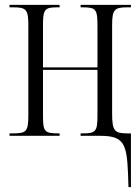

<svg xmlns="http://www.w3.org/2000/svg" viewBox="-20 -556 575 786"><path d="M504 152 506 210H516V-10H503C450 -10 439 -18 439 -91V-453C439 -518 449 -526 502 -526H516V-536H310V-526H319C372 -526 379 -518 379 -453V-280H156V-453C156 -518 163 -526 215 -526H224V-536H19V-526H33C87 -526 96 -518 96 -453V-83C96 -17 87 -10 33 -10H19V0H224V-10H219C162 -10 156 -17 156 -83V-270H379V-83C379 -18 372 -10 319 -10H310V0H390C485 0 499 30 504 152Z"/></svg>

Font: Noto Serif Display ExtraCondensed Light
Style: Regular
Weight: 300
Width: 2
Designer: Monotype Design Team
Foundry: Monotype Imaging Inc.
Version: Version 2.009